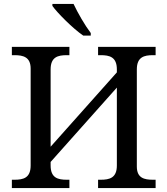

<svg xmlns="http://www.w3.org/2000/svg" viewBox="-20 -951 847 971"><path d="M401 -771H439V-784C410 -822 373 -886 352 -931H245V-921C270 -886 348 -807 401 -771ZM40 0H331V-42H318C273 -42 236 -51 236 -114V-132L571 -508V-114C571 -51 534 -42 489 -42H476V0H767V-42H754C710 -42 672 -50 672 -109V-600C672 -663 709 -672 754 -672H767V-714H476V-672H489C534 -672 571 -663 571 -600V-585L236 -209V-600C236 -663 273 -672 318 -672H331V-714H40V-672H53C97 -672 135 -663 135 -604V-114C135 -51 98 -42 53 -42H40Z"/></svg>

Font: Noto Serif
Style: Regular
Weight: 400
Designer: Monotype Design Team
Foundry: Monotype Imaging Inc.
Version: Version 2.015